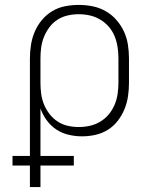

<svg xmlns="http://www.w3.org/2000/svg" viewBox="-20 -548 640 783"><path d="M102 215V127H31V88H102V-310Q102 -338 106.5 -366Q111 -394 122 -419.5Q133 -445 151 -466.5Q169 -488 193 -502.5Q217 -517 245 -522.5Q273 -528 301 -528Q329 -528 357 -522.5Q385 -517 410 -503Q435 -489 454 -467.5Q473 -446 485 -420.5Q497 -395 501.5 -366.5Q506 -338 506 -310V-210Q506 -183 502 -155.5Q498 -128 487.5 -102.5Q477 -77 460 -55Q443 -33 419.5 -18.5Q396 -4 369 2Q342 8 314 8Q287 8 259.5 1.5Q232 -5 209.5 -20Q187 -35 170.5 -57.5Q154 -80 145 -106V88H281V127H145V215ZM301 -30Q324 -30 346.5 -35Q369 -40 389 -52Q409 -64 423.5 -81.5Q438 -99 447 -120Q456 -141 459.5 -164Q463 -187 463 -210V-310Q463 -333 459.5 -356Q456 -379 447.5 -400Q439 -421 424 -438.5Q409 -456 389 -468Q369 -480 346.5 -485Q324 -490 301 -490Q278 -490 256 -485Q234 -480 215 -468Q196 -456 182 -437.5Q168 -419 159.5 -398Q151 -377 148 -355Q145 -333 145 -310V-210Q145 -187 148 -165Q151 -143 159.5 -122Q168 -101 182 -83Q196 -65 215 -52.5Q234 -40 256 -35Q278 -30 301 -30Z"/></svg>

Font: Iosevka Etoile Extralight
Style: Regular
Weight: 200
Designer: Belleve Invis
Foundry: Belleve Invis
Version: Version 22.1.2; ttfautohint (v1.8.4)